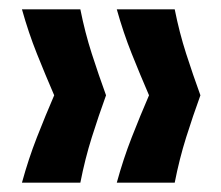

<svg xmlns="http://www.w3.org/2000/svg" viewBox="-20 -473 473 411"><path d="M354 -82H230Q244 -133 262 -179Q280 -225 299 -269Q280 -313 262 -358Q244 -403 230 -453H354Q364 -403 378.5 -358Q393 -313 409 -269Q393 -225 378.5 -179Q364 -133 354 -82ZM152 -82H27Q41 -133 59 -179Q77 -225 96 -269Q77 -313 59 -358Q41 -403 27 -453H152Q162 -403 176.5 -358Q191 -313 207 -269Q191 -225 176.5 -179Q162 -133 152 -82Z"/></svg>

Font: Bricolage Grotesque SemiCondensed SemiBold
Style: Regular
Weight: 600
Width: 4
Designer: Mathieu Triay
Foundry: Atelier Triay
Version: Version 1.001;gftools[0.9.33.dev8+g029e19f]